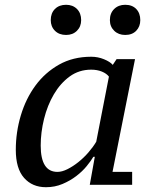

<svg xmlns="http://www.w3.org/2000/svg" viewBox="-20 -772 631 802"><path d="M220 -54C173.3 -54 150 -90.7 150 -164C150 -200.7 154.7 -237.8 164 -275.5C173.3 -313.2 187 -347.3 205 -378C223 -408.7 245 -433.5 271 -452.5C297 -471.5 327 -481 361 -481C377.7 -481 392.5 -478.3 405.5 -473C418.5 -467.7 428.3 -460.7 435 -452L382 -180C373.3 -165.3 362.5 -150.5 349.5 -135.5C336.5 -120.5 322.5 -107 307.5 -95C292.5 -83 277.3 -73.2 262 -65.5C246.7 -57.8 232.7 -54 220 -54ZM370 -117H376L355 0H532V-54H450L544 -525H467L451 -501C443.7 -509.7 431.5 -517.5 414.5 -524.5C397.5 -531.5 379.7 -535 361 -535C310.3 -535 265.5 -524 226.5 -502C187.5 -480 154.7 -450.8 128 -414.5C101.3 -378.2 81 -336.7 67 -290C53 -243.3 46 -195.3 46 -146C46 -94 57.5 -55 80.5 -29C103.5 -3 134 10 172 10C196.7 10 219.7 5.5 241 -3.5C262.3 -12.5 281.5 -23.5 298.5 -36.5C315.5 -49.5 330 -63.3 342 -78C354 -92.7 363.3 -105.7 370 -117ZM192 -688C192 -670 197.8 -655.2 209.5 -643.5C221.2 -631.8 236.7 -626 256 -626C274.7 -626 289.8 -631.8 301.5 -643.5C313.2 -655.2 319 -670 319 -688C319 -707.3 313.2 -722.8 301.5 -734.5C289.8 -746.2 274.7 -752 256 -752C236.7 -752 221.2 -746.2 209.5 -734.5C197.8 -722.8 192 -707.3 192 -688ZM439 -688C439 -670 445 -655.2 457 -643.5C469 -631.8 484.3 -626 503 -626C522.3 -626 537.7 -631.8 549 -643.5C560.3 -655.2 566 -670 566 -688C566 -707.3 560.3 -722.8 549 -734.5C537.7 -746.2 522.3 -752 503 -752C484.3 -752 469 -746.2 457 -734.5C445 -722.8 439 -707.3 439 -688Z"/></svg>

Font: PT Serif Caption
Style: Italic
Weight: 400
Italic angle: -12°
Designer: A.Korolkova, O.Umpeleva, V.Yefimov
Foundry: ParaType Ltd
Version: Version 1.000W OFL